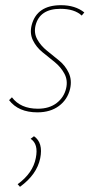

<svg xmlns="http://www.w3.org/2000/svg" viewBox="-20 -430 373 740"><path d="M124 3Q51 3 15 -44L26 -55Q59 -11 126 -11Q170 -11 198.5 -33Q227 -55 235 -90Q242 -121 228 -146.5Q214 -172 190.5 -191Q167 -210 143.5 -229Q120 -248 107 -274.5Q94 -301 102 -333Q122 -410 215 -410Q270 -410 305 -382L295 -370Q267 -396 213 -396Q133 -396 117 -332Q110 -303 123.5 -278.5Q137 -254 160.5 -235Q184 -216 208 -196.5Q232 -177 245 -149Q258 -121 250 -87Q240 -46 207 -21.5Q174 3 124 3ZM57 290 48 280Q107 237 118 179Q129 125 98 105L111 95Q147 120 135 180Q122 243 57 290Z"/></svg>

Font: EauTestText Thin
Style: Italic
Weight: 250
Italic angle: -12°
Designer: Christian Thalmann (Catharsis Fonts)
Version: Version 0.001;PS 000.001;hotconv 1.0.88;makeotf.lib2.5.64775